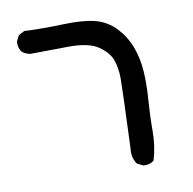

<svg xmlns="http://www.w3.org/2000/svg" viewBox="-62 -439 625 621"><g transform="rotate(-10 250.0 -128.5)"><path d="M360.4 119.1 340.8 109.4Q325.2 87.9 329.1 56.6Q336.9 -133.8 336.9 -169.9Q336.9 -206.1 327.1 -232.4Q317.4 -258.8 286.1 -280.3Q254.9 -301.8 188 -301.3Q121.1 -300.8 64.5 -299.8Q48.8 -301.8 37.1 -311.5Q25.4 -325.2 27.3 -346.7L37.1 -366.2L56.6 -376Q118.2 -373 182.6 -375.5Q247.1 -377.9 287.1 -368.2Q327.1 -358.4 355.5 -328.1Q383.8 -297.9 397.5 -260.7Q411.1 -223.6 414.1 -181.6Q417 -139.6 413.1 -87.9Q409.2 -36.1 409.2 14.2Q409.2 64.5 395.5 109.4Q381.8 121.1 360.4 119.1Z"/></g></svg>

Font: NaikaiFont
Style: Regular
Weight: 400
Version: Version 1.67